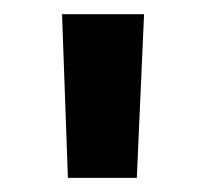

<svg xmlns="http://www.w3.org/2000/svg" viewBox="-20 -690 291 272"><path d="M67.9 -669.9H184.1L173.8 -438H76.2Z"/></svg>

Font: LT Wave Text Bold
Style: Regular
Weight: 700
Designer: Daniel Lyons
Version: Version 2.5 (Glyphs App)